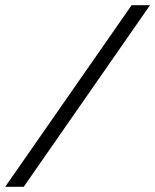

<svg xmlns="http://www.w3.org/2000/svg" viewBox="-58 -721 599 741"><path d="M-38 0 450 -701H521L33.5 0Z"/></svg>

Font: Newsreader 8pt
Style: Italic
Weight: 400
Italic angle: -17°
Version: Version 1.003